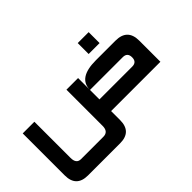

<svg xmlns="http://www.w3.org/2000/svg" viewBox="-101 -667 1092 1092"><g transform="rotate(-45 445.5 -121.0)"><path d="M445.3 -169.9V-93.8H709Q746.1 -93.8 746.1 -131.8Q746.1 -169.9 709 -169.9ZM445.3 0V72.3Q445.3 166 351.6 166H93.8Q0 166 0 72.3V-265.6H93.8V25.4Q93.8 72.3 130.9 72.3H310.5Q351.6 72.3 351.6 25.4V-265.6H445.3V-169.9Q445.3 -265.6 587.9 -265.6H746.1Q841.8 -265.6 841.8 -169.9V0ZM584.5 -319.8V-407.7H672.4V-319.8Z"/></g></svg>

Font: Aswaq
Style: Regular
Weight: 400
Designer: Husham Jawad
Version: Version 1.000;November 3, 2021;FontCreator 14.0.0.2814 32-bi